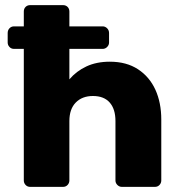

<svg xmlns="http://www.w3.org/2000/svg" viewBox="-20 -730 724 750"><path d="M98 0Q87 0 80 -7.5Q73 -15 73 -25V-539H35Q24 -539 17 -546.5Q10 -554 10 -564V-601Q10 -612 17 -619.5Q24 -627 35 -627H73V-685Q73 -696 80 -703Q87 -710 98 -710H226Q237 -710 244 -703Q251 -696 251 -685V-627H381Q391 -627 398.5 -619.5Q406 -612 406 -601V-564Q406 -554 398.5 -546.5Q391 -539 381 -539H251V-420Q278 -452 317.5 -470.5Q357 -489 409 -489Q474 -489 519 -459.5Q564 -430 587 -379.5Q610 -329 610 -263V-25Q610 -15 603 -7.5Q596 0 585 0H456Q446 0 438.5 -7.5Q431 -15 431 -25V-257Q431 -304 408.5 -329.5Q386 -355 343 -355Q301 -355 276 -329.5Q251 -304 251 -257V-25Q251 -15 244 -7.5Q237 0 226 0Z"/></svg>

Font: Rubik Light
Style: Bold
Weight: 700
Version: Version 2.104